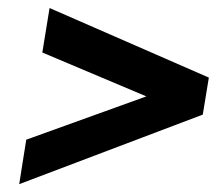

<svg xmlns="http://www.w3.org/2000/svg" viewBox="-20 -578 571 490"><path d="M29 -108 47 -221.5 353.5 -332 88 -444 106.5 -557.5 513 -380 497.5 -285.5Z"/></svg>

Font: Lucymar Sans
Style: Bold Italic
Weight: 700
Italic angle: -10°
Foundry: The League of Moveable Type (original font) / Main changes by Cristiano Sobral with portions from Mirco Monsees
Version: Version 2.00;August 30, 2020;FontCreator 13.0.0.2681 64-bit